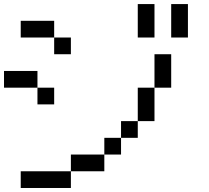

<svg xmlns="http://www.w3.org/2000/svg" viewBox="-20 -937 1040 957"><path d="M750 -916.7V-750H666.7V-916.7ZM0 -500V-583.3H166.7V-500ZM750 -333.3H666.7V-500H750ZM750 -500V-666.7H833.3V-500ZM916.7 -916.7V-750H833.3V-916.7ZM166.7 -416.7V-500H250V-416.7ZM333.3 -83.3V-166.7H500V-83.3ZM333.3 0H83.3V-83.3H333.3ZM333.3 -750V-666.7H250V-750ZM500 -166.7V-250H583.3V-166.7ZM666.7 -333.3V-250H583.3V-333.3ZM83.3 -750V-833.3H250V-750Z"/></svg>

Font: Galmuri11 Regular
Style: Regular
Weight: 400
Designer: Minseo Lee (Quiple)
Version: Version 2.356;hotconv 1.1.0;makeotfexe 2.6.0 DEVELOPMENT